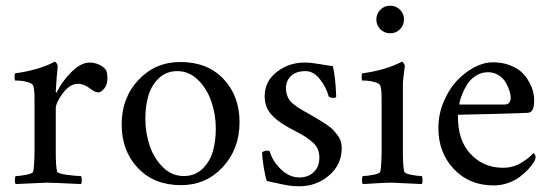

<svg xmlns="http://www.w3.org/2000/svg" viewBox="-20 -648 1951 679"><path d="M296.4 -426.8Q315.4 -426.8 332.3 -418.5Q349.1 -410.2 356 -398.4Q359.9 -386.7 359.9 -372.1Q359.9 -348.1 348.6 -334.7Q337.4 -321.3 327.6 -321.3Q321.3 -321.3 315.7 -324Q310.1 -326.7 301.5 -332.8Q293 -338.9 291.5 -339.8Q273.9 -351.6 255.4 -351.6Q227.1 -351.6 202.1 -318.1Q177.2 -284.7 177.2 -263.7V-113.3Q177.2 -56.6 182.1 -41Q184.1 -34.2 216.6 -29.8Q249 -25.4 266.1 -25.4Q269 -21.5 269.3 -11.2Q269.5 -1 266.1 2.9Q166 -2 145 -2Q135.7 -2 35.6 2.9Q32.2 -1 32.5 -11.2Q32.7 -21.5 35.6 -25.4Q49.8 -25.4 72.5 -29.8Q95.2 -34.2 97.2 -41Q101.1 -53.2 102.1 -113.3V-294.9Q102.1 -334 97.2 -345.7Q94.2 -353 78.6 -357.4Q63 -361.8 52.5 -362.5Q42 -363.3 33.7 -363.3Q31.7 -365.2 31.5 -375Q31.2 -384.8 33.7 -388.7Q117.2 -399.9 173.3 -429.7Q176.8 -429.7 180.4 -423.8Q184.1 -418 184.1 -414.1Q183.1 -408.2 180.2 -369.9Q177.2 -331.5 177.2 -324.2Q177.2 -322.3 178.2 -321.5Q179.2 -320.8 179.9 -321Q180.7 -321.3 181.2 -322.3Q197.8 -358.4 231.9 -392.6Q266.1 -426.8 296.4 -426.8Z M607.4 -396.5Q567.9 -396.5 541.5 -371.1Q515.1 -345.7 504.6 -309.1Q494.1 -272.5 494.1 -227.5Q494.1 -178.2 509.3 -133.1Q524.4 -87.9 556.2 -56.6Q587.9 -25.4 629.9 -25.4Q669.4 -25.4 695.8 -50.8Q722.2 -76.2 732.7 -112.5Q743.2 -148.9 743.2 -193.4Q743.2 -242.2 727.8 -287.8Q712.4 -333.5 680.7 -365Q648.9 -396.5 607.4 -396.5ZM618.2 -428.7Q713.4 -428.7 770.3 -368.9Q827.1 -309.1 827.1 -215.8Q827.1 -121.1 767.8 -57.1Q708.5 6.8 620.1 6.8Q524.9 6.8 467.5 -54Q410.2 -114.7 410.2 -208Q410.2 -302.2 469.7 -365.5Q529.3 -428.7 618.2 -428.7Z M1057.6 -426.8Q1079.6 -426.8 1111.8 -421.1Q1144 -415.5 1157.2 -414.1Q1167 -370.1 1168.9 -306.6Q1168.9 -301.8 1159.2 -301.8Q1148.4 -301.8 1142.6 -306.6Q1133.8 -339.4 1111.3 -367.9Q1088.9 -396.5 1060.5 -396.5Q1026.9 -396.5 1009 -379.4Q991.2 -362.3 991.2 -335Q991.2 -322.8 994.9 -312.3Q998.5 -301.8 1002.9 -294.9Q1007.3 -288.1 1017.8 -279.8Q1028.3 -271.5 1034.2 -267.6Q1040 -263.7 1055.2 -255.1Q1070.3 -246.6 1076.2 -243.2Q1080.6 -240.7 1095.7 -231.9Q1110.8 -223.1 1117.9 -218.5Q1125 -213.9 1138.4 -204.8Q1151.9 -195.8 1158.7 -188.2Q1165.5 -180.7 1173.6 -170.2Q1181.6 -159.7 1185.1 -148.2Q1188.5 -136.7 1188.5 -124Q1188.5 -65.9 1143.8 -27.6Q1099.1 10.7 1038.1 10.7Q1018.1 10.7 1000.7 8.1Q983.4 5.4 960.2 0Q937 -5.4 923.8 -7.8Q918 -22.9 912.6 -56.4Q907.2 -89.8 907.2 -109.4Q915 -115.2 924.8 -115.2Q930.7 -115.2 933.6 -113.3Q943.4 -78.6 973.1 -49.6Q1002.9 -20.5 1039.1 -20.5Q1069.8 -20.5 1089.6 -39.3Q1109.4 -58.1 1109.4 -90.8Q1109.4 -107.9 1103.3 -121.6Q1097.2 -135.3 1083 -147Q1068.8 -158.7 1057.6 -165.8Q1046.4 -172.9 1023.4 -184.8Q1000.5 -196.8 990.2 -203.1Q956.1 -222.7 936 -247.3Q916 -272 916 -307.6Q916 -359.9 958.5 -393.3Q1001 -426.8 1057.6 -426.8Z M1325.2 -544.4Q1311 -558.6 1311 -579.1Q1311 -599.6 1325.2 -613.8Q1339.4 -627.9 1359.9 -627.9Q1380.4 -627.9 1394.5 -613.8Q1408.7 -599.6 1408.7 -579.1Q1408.7 -558.6 1394.5 -544.4Q1380.4 -530.3 1359.9 -530.3Q1339.4 -530.3 1325.2 -544.4ZM1404.8 -317.4V-113.3Q1404.8 -56.6 1409.7 -41Q1411.6 -34.2 1434.3 -29.8Q1457 -25.4 1471.2 -25.4Q1474.1 -21.5 1474.4 -11.2Q1474.6 -1 1471.2 2.9Q1371.1 -2 1366.7 -2Q1349.6 -2 1333.7 -1.2Q1317.9 -0.5 1297.4 1Q1276.9 2.4 1263.2 2.9Q1259.8 -1 1260 -11.2Q1260.3 -21.5 1263.2 -25.4Q1277.3 -25.4 1300 -29.8Q1322.8 -34.2 1324.7 -41Q1328.6 -53.2 1329.6 -113.3V-294.9Q1329.6 -334 1324.7 -345.7Q1321.8 -353 1306.2 -357.4Q1290.5 -361.8 1280 -362.5Q1269.5 -363.3 1261.2 -363.3Q1259.3 -365.2 1259 -375Q1258.8 -384.8 1261.2 -388.7Q1344.7 -399.9 1400.9 -429.7Q1404.3 -429.7 1408 -423.8Q1411.6 -418 1411.6 -414.1Q1404.8 -366.2 1404.8 -349.6Z M1604.5 -278.3Q1604.5 -278.3 1763.7 -278.3Q1784.7 -278.3 1786.1 -300.8Q1786.6 -310.5 1782.2 -325.2Q1777.8 -339.8 1769 -355.5Q1760.3 -371.1 1743.7 -381.8Q1727.1 -392.6 1706.1 -392.6Q1683.1 -392.6 1664.1 -380.9Q1645 -369.1 1634 -352.3Q1623 -335.4 1616 -318.6Q1608.9 -301.8 1606.2 -290Q1603.5 -278.3 1604.5 -278.3ZM1599.6 -242.2Q1597.7 -152.8 1643.8 -103.8Q1689.9 -54.7 1758.8 -54.7Q1793.9 -54.7 1822.5 -71.8Q1851.1 -88.9 1866.2 -106.4Q1866.7 -106.4 1868.7 -104.7Q1870.6 -103 1872.3 -99.6Q1874 -96.2 1874 -92.8Q1874 -85 1868.2 -75.2Q1860.4 -62.5 1848.6 -49.8Q1836.9 -37.1 1819.3 -23.4Q1801.8 -9.8 1777.1 -1Q1752.4 7.8 1725.6 7.8Q1640.1 7.8 1585.2 -50Q1530.3 -107.9 1530.3 -195.3Q1530.3 -242.7 1548.3 -286.6Q1566.4 -330.6 1594.2 -360.8Q1622.1 -391.1 1656.2 -409.4Q1690.4 -427.7 1722.7 -427.7Q1755.9 -427.7 1782.7 -417.5Q1809.6 -407.2 1825.2 -392.3Q1840.8 -377.4 1851.1 -358.4Q1861.3 -339.4 1865.2 -323.7Q1869.1 -308.1 1869.1 -294.9Q1869.1 -272.5 1864 -261Q1858.9 -249.5 1845.7 -249Q1825.7 -247.6 1719 -244.9Q1612.3 -242.2 1599.6 -242.2Z"/></svg>

Font: Amiri
Style: Regular
Weight: 400
Designer: Khaled Hosny
Version: Version 000.108